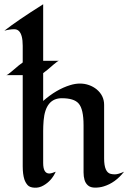

<svg xmlns="http://www.w3.org/2000/svg" viewBox="-30 -861 594 889"><path d="M169.9 -106.4Q169.9 -57.6 198.2 -57.6Q208 -57.6 228 -65.9Q209 -23.4 170.9 -2Q151.4 9.3 129.4 8.1Q107.4 6.8 97.9 -3.9Q88.4 -14.6 83 -29.8Q75.2 -53.7 75.2 -91.3V-513.2H-1Q4.4 -513.2 22.9 -529.3Q64 -564.9 75.2 -571.8V-648.9Q75.2 -700.7 57.1 -717.8Q48.8 -725.6 36.1 -725.6Q15.1 -725.6 -9.8 -718.8Q49.8 -765.6 169.9 -841.3V-579.6H243.2Q237.3 -578.6 219.7 -563.5Q183.6 -531.7 169.9 -522.5V-393.6Q231 -447.3 294.9 -466.8Q318.4 -474.1 340.3 -474.1Q362.3 -474.1 382.1 -467Q401.9 -460 417.5 -447.3Q452.1 -418.5 452.1 -375.5V-127Q452.1 -62.5 483.4 -55.7Q492.2 -53.7 502 -53.7Q517.1 -53.7 544.4 -65.9Q503.9 -14.2 450.2 2Q431.6 7.8 410.4 7.8Q389.2 7.8 377.4 -2.4Q365.7 -12.7 361.3 -28.3Q356.9 -43.9 356.9 -62.5V-281.2Q356.9 -356 334 -381.8Q313 -406.2 256.3 -406.2Q180.7 -406.2 171.9 -302.7Q169.9 -276.4 169.9 -253.9Z"/></svg>

Font: Fondamento
Style: Regular
Weight: 400
Version: Version 1.000